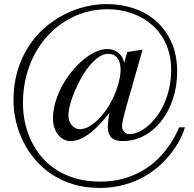

<svg xmlns="http://www.w3.org/2000/svg" viewBox="-20 -715 962 952"><path d="M550.3 -251.5Q568.8 -297.4 574.7 -334Q580.6 -370.6 575.4 -396Q570.3 -421.4 555.2 -434.8Q540 -448.2 517.1 -448.2Q492.7 -448.2 468.8 -431.4Q444.8 -414.6 422.9 -387.7Q400.9 -360.8 382.1 -327.1Q363.3 -293.5 349.1 -259.5Q335 -225.6 327.1 -195.1Q319.3 -164.6 319.3 -143.6Q319.3 -126 324.7 -112.8Q330.1 -99.6 338.4 -91.1Q346.7 -82.5 356.7 -78.4Q366.7 -74.2 375.5 -74.2Q399.4 -74.2 425.3 -89.8Q451.2 -105.5 474.6 -130.6Q498 -155.8 517.8 -187.5Q537.6 -219.2 550.3 -251.5ZM897 -83.5Q890.6 -60.5 875.5 -29.5Q860.4 1.5 835.9 34.7Q811.5 67.9 777.1 100.6Q742.7 133.3 697.8 159.2Q652.8 185.1 596.9 200.9Q541 216.8 473.6 216.8Q402.3 216.8 343.3 198.7Q284.2 180.7 236.8 149.4Q189.5 118.2 153.8 75.9Q118.2 33.7 94.5 -14.4Q70.8 -62.5 58.8 -114.7Q46.9 -167 46.9 -217.8Q46.9 -296.4 66.4 -362.3Q85.9 -428.2 119.4 -481.2Q152.8 -534.2 198 -574.2Q243.2 -614.3 294.7 -641.1Q346.2 -668 400.9 -681.4Q455.6 -694.8 508.8 -694.8Q580.6 -694.8 644 -673.3Q707.5 -651.9 755.1 -609.4Q802.7 -566.9 830.6 -504.4Q858.4 -441.9 858.4 -359.9Q858.4 -287.6 837.6 -224.9Q816.9 -162.1 780.5 -115.5Q744.1 -68.8 694.8 -42.2Q645.5 -15.6 588.9 -15.6Q557.1 -15.6 541 -26.1Q524.9 -36.6 519 -55.2Q513.2 -73.7 515.1 -99.1Q517.1 -124.5 522.5 -154.3Q504.4 -132.3 482.7 -107.9Q460.9 -83.5 436.5 -63Q412.1 -42.5 385.3 -29.1Q358.4 -15.6 330.1 -15.6Q313 -15.6 297.1 -23.2Q281.2 -30.8 269.3 -45.4Q257.3 -60.1 250 -80.8Q242.7 -101.6 242.7 -127.9Q242.7 -168 254.9 -209Q267.1 -250 287.6 -288.1Q308.1 -326.2 335.2 -359.6Q362.3 -393.1 392.1 -418Q421.9 -442.9 452.6 -457.3Q483.4 -471.7 510.7 -471.7Q534.2 -471.7 549.6 -464.1Q564.9 -456.5 574.7 -446Q584.5 -435.5 589.1 -423.8Q593.8 -412.1 595.7 -403.3L610.8 -457L687 -468.8L631.3 -273.4Q623 -245.6 615 -217Q606.9 -188.5 600.1 -163.3Q593.3 -138.2 589.1 -117.9Q585 -97.7 585 -86.4Q585 -83 586.7 -76.9Q588.4 -70.8 592.5 -64.7Q596.7 -58.6 604 -54.2Q611.3 -49.8 622.6 -49.8Q641.6 -49.8 664.6 -59.6Q687.5 -69.3 710.4 -88.1Q733.4 -106.9 754.6 -134.3Q775.9 -161.6 792.2 -197Q808.6 -232.4 818.6 -275.6Q828.6 -318.8 828.6 -369.1Q828.6 -439.5 803.7 -495.4Q778.8 -551.3 735.6 -589.8Q692.4 -628.4 634.8 -648.9Q577.1 -669.4 512.2 -669.4Q455.6 -669.4 402.8 -654.1Q350.1 -638.7 303.5 -609.9Q256.8 -581.1 218.3 -539.8Q179.7 -498.5 152.1 -446.8Q124.5 -395 109.1 -333.7Q93.8 -272.5 93.8 -204.1Q93.8 -154.8 104 -106.9Q114.3 -59.1 135.3 -15.6Q156.2 27.8 187.7 64.7Q219.2 101.6 261.7 128.4Q304.2 155.3 357.9 170.4Q411.6 185.5 476.6 185.5Q538.1 185.5 588.6 171.6Q639.2 157.7 679.4 135.3Q719.7 112.8 751 84Q782.2 55.2 805.2 25.1Q828.1 -4.9 843.5 -33.2Q858.9 -61.5 868.7 -83.5Z"/></svg>

Font: Doulos SIL Phon
Style: Regular
Weight: 400
Designer: Walt Agee, Victor Gaultney, Peter Martin, Debbi Hosken, Becca Hirsbrunner
Foundry: SIL International
Version: Version 5.000